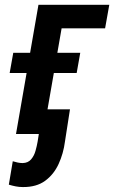

<svg xmlns="http://www.w3.org/2000/svg" viewBox="-20 -548 467 785"><path d="M426.8 -528.3 409.7 -432.1H231.9L156.7 0H45.4L137.2 -528.3ZM308.1 -332 293.5 -249.5H19.5L34.2 -332ZM154.8 -101.1H266.1L245.6 30.8Q239.3 79.6 219.7 122.3Q200.2 165 164.6 191.2Q128.9 217.3 73.2 216.8Q58.6 216.8 44.7 214.1Q30.8 211.4 16.1 207L32.2 111.3Q42 114.3 52.2 116.5Q62.5 118.7 72.8 118.7Q94.7 118.2 107.2 103.5Q119.6 88.9 125.2 68.6Q130.9 48.3 133.8 31.2Z"/></svg>

Font: Roboto Condensed Medium
Style: Italic
Weight: 500
Italic angle: -12°
Designer: Christian Robertson
Foundry: Google
Version: Version 3.0; 2020